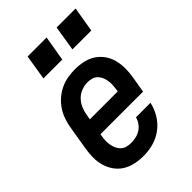

<svg xmlns="http://www.w3.org/2000/svg" viewBox="-218 -831 936 936"><g transform="rotate(-45 250.0 -363.5)"><path d="M209 8Q179 8 150.5 2Q122 -4 98.5 -18.5Q75 -33 59 -55.5Q43 -78 35 -105.5Q27 -133 27.5 -162.5Q28 -192 33 -221L53 -341Q57 -366 65.5 -391Q74 -416 88.5 -438Q103 -460 123.5 -478Q144 -496 168 -507.5Q192 -519 217.5 -523.5Q243 -528 268 -528Q298 -528 326 -522Q354 -516 377 -501Q400 -486 416 -463.5Q432 -441 439 -414Q446 -387 446 -357.5Q446 -328 441 -299L427 -216H133L132 -207Q129 -192 128.5 -177Q128 -162 130.5 -147.5Q133 -133 139 -120Q145 -107 155 -97.5Q165 -88 179 -84Q193 -80 209 -80Q225 -80 242 -83.5Q259 -87 274 -96.5Q289 -106 299.5 -121Q310 -136 314 -152H414Q407 -118 388 -86.5Q369 -55 340 -33Q311 -11 276.5 -1.5Q242 8 209 8ZM148 -304H340L342 -313Q344 -328 345 -343Q346 -358 343.5 -372.5Q341 -387 335.5 -400Q330 -413 320 -422.5Q310 -432 296 -436Q282 -440 267 -440Q246 -440 224.5 -431.5Q203 -423 187.5 -406.5Q172 -390 163.5 -369Q155 -348 152 -327ZM459 -605H329L350 -735H481ZM259 -605H129L150 -735H281Z"/></g></svg>

Font: Iosevka SS04 Semibold Oblique
Style: Regular
Weight: 600
Italic angle: -9°
Monospace: yes
Designer: Belleve Invis
Foundry: Belleve Invis
Version: Version 19.0.0; ttfautohint (v1.8.4)